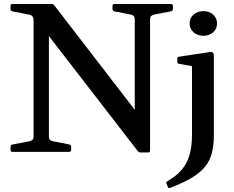

<svg xmlns="http://www.w3.org/2000/svg" viewBox="-20 -764 1178 966"><path d="M757 -691Q745 -688 740 -683Q735 -678 735 -664V-6Q735 3 725 3H688Q678 3 673 -4L163 -664L226 -712V-80Q226 -67 230 -61.5Q234 -56 248 -53L329 -37Q338 -34 338 -25V-9Q338 0 328 0H42Q33 0 33 -10V-25Q33 -35 43 -37L127 -53Q139 -56 144 -61Q149 -66 149 -80V-661Q149 -675 143 -682Q137 -689 123 -691L42 -707Q33 -710 33 -719V-735Q33 -744 43 -744H239Q249 -744 254 -736L714 -139L658 -56V-664Q658 -677 653.5 -682.5Q649 -688 636 -691L555 -707Q546 -710 546 -719V-735Q546 -744 556 -744H841Q850 -744 850 -734V-719Q850 -709 840 -707ZM946 -86V-315H1056V-86ZM818 160Q813 153 823 147Q867 122 894 90.5Q921 59 933.5 16Q946 -27 946 -86H1056Q1056 -33 1046 6Q1036 45 1011 75.5Q986 106 943.5 131Q901 156 837 181Q828 185 824 176ZM946 -315V-462L964 -428L881 -443Q872 -444 872 -454V-469Q872 -478 882 -479L1029 -501Q1044 -504 1050 -500Q1056 -496 1056 -483V-315ZM1003 -584Q974 -584 954 -601.5Q934 -619 934 -646Q934 -673 954 -690.5Q974 -708 1003 -708Q1033 -708 1052.5 -690.5Q1072 -673 1072 -646Q1072 -619 1052.5 -601.5Q1033 -584 1003 -584Z"/></svg>

Font: Hahmlet Medium
Style: Regular
Weight: 500
Version: Version 1.002